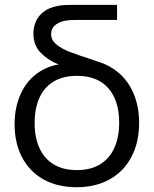

<svg xmlns="http://www.w3.org/2000/svg" viewBox="-20 -755 632 789"><path d="M40 -244.3Q40 -321.8 70.9 -381Q101.8 -440.2 159.7 -470.1Q217.5 -500 295.7 -491.7V-513.3Q375.2 -513.3 432.9 -480.2Q490.7 -447 521.2 -387.3Q551.7 -327.7 551.7 -250Q551.7 -171.5 520.9 -111.8Q490.2 -52 432.1 -18.8Q374 14.3 294.7 14.3Q216 14.3 158.6 -17.9Q101.2 -50.2 70.6 -108.6Q40 -167 40 -244.3ZM469.7 -251.3Q469.7 -341.7 425.2 -392.5Q380.7 -443.3 296 -443.3Q238.7 -443.3 199.8 -419.6Q160.8 -395.8 141.6 -352.2Q122.3 -308.7 122.3 -250Q122.3 -189.8 142.2 -146.3Q162 -102.8 200.9 -79.4Q239.8 -56 296 -56Q352.7 -56 391.6 -79.9Q430.5 -103.8 450.1 -147.7Q469.7 -191.5 469.7 -251.3ZM328.5 -456.7Q264 -473.3 221.6 -489.8Q179.2 -506.2 148.2 -537.2Q117.3 -568.3 117.3 -617Q117.3 -643.8 127.6 -667.1Q137.8 -690.3 160 -707.2Q182.2 -724 216 -730.3Q230 -733.5 244.8 -734.2Q259.7 -735 275.7 -735H461V-673H292Q276.2 -673 263.9 -671.9Q251.7 -670.8 241 -668.3Q217.3 -662.3 203.7 -649Q190 -635.7 190 -614.7Q190 -590.7 210.6 -573.2Q231.2 -555.7 265.4 -542.2Q299.7 -528.8 368 -507Q384 -501.5 396.3 -496.7L368 -445.3Q360.3 -448 349.8 -450.8Q339.2 -453.7 328.5 -456.7Z"/></svg>

Font: Tap Sans
Style: Regular
Weight: 400
Designer: Tap Payments
Foundry: Tap Payments
Version: Version 1.001;Glyphs 3.1.2 (3151)